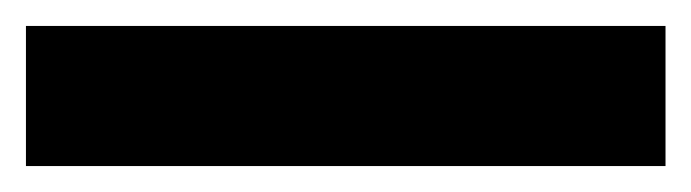

<svg xmlns="http://www.w3.org/2000/svg" viewBox="-23 -888 533 148"><path d="M490 -760V-868H-3V-760Z"/></svg>

Font: Noto Sans Lao Looped Condensed ExtraBold
Style: Regular
Weight: 800
Width: 3
Designer: Mark Frömberg, Ben Mitchell
Foundry: The Fontpad Ltd
Version: Version 1.002